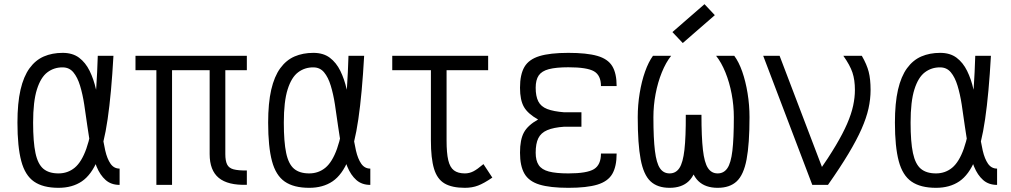

<svg xmlns="http://www.w3.org/2000/svg" viewBox="-20 -885 4840 919"><path d="M552.5 -78V0Q512 0 485.5 -23.5Q459 -47 442.5 -87.2Q426 -127.5 415.8 -177.5Q405.5 -227.5 398.2 -281Q391 -334.5 383.2 -384.5Q375.5 -434.5 363.2 -474.8Q351 -515 331.2 -538.8Q311.5 -562.5 280 -562.5Q239 -563 207 -539Q175 -515 156.8 -457.2Q138.5 -399.5 138.5 -298Q138.5 -205.5 149.8 -152.5Q161 -99.5 187.5 -77.2Q214 -55 260 -55Q304.5 -55 337.5 -82.2Q370.5 -109.5 393.2 -173.2Q416 -237 429.5 -345.8Q443 -454.5 448 -618H523Q513 -436.5 495.2 -314.8Q477.5 -193 447.5 -120.5Q417.5 -48 371.8 -17Q326 14 260 14Q186 14 143 -15.8Q100 -45.5 81.8 -114Q63.5 -182.5 63.5 -298Q63.5 -391.5 78.2 -455.5Q93 -519.5 121.5 -558.5Q150 -597.5 190 -614.8Q230 -632 280 -632Q327.5 -632 358.5 -608.8Q389.5 -585.5 409 -545.8Q428.5 -506 439.5 -457Q450.5 -408 456.8 -355Q463 -302 468.8 -253Q474.5 -204 483.8 -164.2Q493 -124.5 509.2 -101.2Q525.5 -78 552.5 -78Z M1161.5 -0.5Q1071 2.5 1027.2 -33.5Q983.5 -69.5 983.5 -147.5V-618H1161.5V-549H628.5V-618H1161.5V-549H1058.5V-147.5Q1058.5 -115.5 1067 -98Q1075.5 -80.5 1098 -74.5Q1120.5 -68.5 1161.5 -69ZM728.5 0V-593H803.5V0Z M1752.5 -78V0Q1712 0 1685.5 -23.5Q1659 -47 1642.5 -87.2Q1626 -127.5 1615.8 -177.5Q1605.5 -227.5 1598.2 -281Q1591 -334.5 1583.2 -384.5Q1575.5 -434.5 1563.2 -474.8Q1551 -515 1531.2 -538.8Q1511.5 -562.5 1480 -562.5Q1439 -563 1407 -539Q1375 -515 1356.8 -457.2Q1338.5 -399.5 1338.5 -298Q1338.5 -205.5 1349.8 -152.5Q1361 -99.5 1387.5 -77.2Q1414 -55 1460 -55Q1504.5 -55 1537.5 -82.2Q1570.5 -109.5 1593.2 -173.2Q1616 -237 1629.5 -345.8Q1643 -454.5 1648 -618H1723Q1713 -436.5 1695.2 -314.8Q1677.5 -193 1647.5 -120.5Q1617.5 -48 1571.8 -17Q1526 14 1460 14Q1386 14 1343 -15.8Q1300 -45.5 1281.8 -114Q1263.5 -182.5 1263.5 -298Q1263.5 -391.5 1278.2 -455.5Q1293 -519.5 1321.5 -558.5Q1350 -597.5 1390 -614.8Q1430 -632 1480 -632Q1527.5 -632 1558.5 -608.8Q1589.5 -585.5 1609 -545.8Q1628.5 -506 1639.5 -457Q1650.5 -408 1656.8 -355Q1663 -302 1668.8 -253Q1674.5 -204 1683.8 -164.2Q1693 -124.5 1709.2 -101.2Q1725.5 -78 1752.5 -78Z M2205 14Q2143.5 14 2108 -6.8Q2072.5 -27.5 2057.5 -77.2Q2042.5 -127 2042.5 -212.5V-593H2117.5V-212.5Q2117.5 -153 2125.5 -118.5Q2133.5 -84 2152.8 -69.5Q2172 -55 2205 -55Q2226 -55 2245 -64.5Q2264 -74 2294 -99.5L2336.5 -35Q2296.5 -7.5 2268.2 3.2Q2240 14 2205 14ZM1857.5 -549V-618H2316.5V-549Z M2700.5 14Q2613 14 2562.2 -1.5Q2511.5 -17 2490.2 -53.8Q2469 -90.5 2469 -154Q2469 -217 2487.8 -251.2Q2506.5 -285.5 2555.5 -313Q2506.5 -340.5 2487.8 -373.2Q2469 -406 2469 -465Q2469 -528.5 2490.2 -564.8Q2511.5 -601 2562.2 -616.5Q2613 -632 2700.5 -632Q2788.5 -632 2839 -617.5Q2889.5 -603 2910.5 -568.5Q2931.5 -534 2931.5 -473H2856.5Q2856.5 -524.5 2823 -543.8Q2789.5 -563 2700.5 -563Q2641.5 -563 2607.2 -554Q2573 -545 2558.5 -523.8Q2544 -502.5 2544 -465Q2544 -424.5 2556.5 -399.8Q2569 -375 2599.2 -363.2Q2629.5 -351.5 2681 -347.5H2763V-278.5H2681Q2629.5 -275 2599.2 -262Q2569 -249 2556.5 -223.2Q2544 -197.5 2544 -154Q2544 -116.5 2558.5 -94.8Q2573 -73 2607.2 -64Q2641.5 -55 2700.5 -55Q2789.5 -55 2823 -75.5Q2856.5 -96 2856.5 -150H2931.5Q2931.5 -88 2910.5 -52.2Q2889.5 -16.5 2839 -1.2Q2788.5 14 2700.5 14Z M3415 14Q3356.5 14 3323 -18Q3289.5 -50 3275.8 -126.5Q3262 -203 3262.5 -335.5H3337.5Q3337.5 -229 3344.5 -167.8Q3351.5 -106.5 3368.5 -80.8Q3385.5 -55 3415 -55Q3444.5 -55 3461.5 -79.8Q3478.5 -104.5 3485.5 -163.2Q3492.5 -222 3492.5 -324Q3492.5 -380 3482 -435.5Q3471.5 -491 3452.2 -538.5Q3433 -586 3407.5 -618H3494.5Q3516.5 -588.5 3532.8 -542Q3549 -495.5 3558.2 -439Q3567.5 -382.5 3567.5 -324Q3567.5 -196 3553.5 -122Q3539.5 -48 3506.2 -17Q3473 14 3415 14ZM3185 14Q3127 14 3093.8 -17Q3060.5 -48 3046.5 -122Q3032.5 -196 3032.5 -324Q3032.5 -382.5 3041.8 -439Q3051 -495.5 3067.5 -542Q3084 -588.5 3105.5 -618H3192.5Q3167 -586 3147.8 -538.5Q3128.5 -491 3118 -435.5Q3107.5 -380 3107.5 -324Q3107.5 -222 3114.8 -163.2Q3122 -104.5 3138.8 -79.8Q3155.5 -55 3185 -55Q3215 -55 3232 -80.8Q3249 -106.5 3256 -167.8Q3263 -229 3262.5 -335.5H3337.5Q3338 -203 3324 -126.5Q3310 -50 3276.8 -18Q3243.5 14 3185 14ZM3248 -679 3198.5 -731.5 3352 -865 3401.5 -812.5Z M3868 0 3633 -618H3711.5L3943 -10.5V0ZM3943 0 3896 -59Q3946.5 -131.5 3980.5 -188.8Q4014.5 -246 4034.8 -292.8Q4055 -339.5 4063.5 -379Q4072 -418.5 4072 -454.5Q4072 -502.5 4060.2 -537.8Q4048.5 -573 4016.5 -618H4105Q4129 -576.5 4138 -541.2Q4147 -506 4147 -454.5Q4147 -410.5 4137 -365.5Q4127 -320.5 4103.8 -267.8Q4080.5 -215 4041.2 -149.5Q4002 -84 3943 0Z M4752.5 -78V0Q4712 0 4685.5 -23.5Q4659 -47 4642.5 -87.2Q4626 -127.5 4615.8 -177.5Q4605.5 -227.5 4598.2 -281Q4591 -334.5 4583.2 -384.5Q4575.5 -434.5 4563.2 -474.8Q4551 -515 4531.2 -538.8Q4511.5 -562.5 4480 -562.5Q4439 -563 4407 -539Q4375 -515 4356.8 -457.2Q4338.5 -399.5 4338.5 -298Q4338.5 -205.5 4349.8 -152.5Q4361 -99.5 4387.5 -77.2Q4414 -55 4460 -55Q4504.5 -55 4537.5 -82.2Q4570.5 -109.5 4593.2 -173.2Q4616 -237 4629.5 -345.8Q4643 -454.5 4648 -618H4723Q4713 -436.5 4695.2 -314.8Q4677.5 -193 4647.5 -120.5Q4617.5 -48 4571.8 -17Q4526 14 4460 14Q4386 14 4343 -15.8Q4300 -45.5 4281.8 -114Q4263.5 -182.5 4263.5 -298Q4263.5 -391.5 4278.2 -455.5Q4293 -519.5 4321.5 -558.5Q4350 -597.5 4390 -614.8Q4430 -632 4480 -632Q4527.5 -632 4558.5 -608.8Q4589.5 -585.5 4609 -545.8Q4628.5 -506 4639.5 -457Q4650.5 -408 4656.8 -355Q4663 -302 4668.8 -253Q4674.5 -204 4683.8 -164.2Q4693 -124.5 4709.2 -101.2Q4725.5 -78 4752.5 -78Z"/></svg>

Font: Victor Mono Thin
Style: Regular
Weight: 100
Monospace: yes
Designer: Rune Bjørnerås
Version: Version 1.561;gftools[0.9.30]